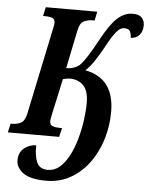

<svg xmlns="http://www.w3.org/2000/svg" viewBox="-82 -770 828 1071"><g transform="rotate(5 332.5 -235.0)"><path d="M217 250Q128 250 88 220.5Q48 191 48 150Q48 106 78 82Q108 58 145 58Q143 114 158.5 151.5Q174 189 221 189Q258 189 287.5 163.5Q317 138 339 95.5Q361 53 375.5 1.5Q390 -50 397.5 -103Q405 -156 405 -201Q405 -270 375.5 -299.5Q346 -329 300 -329Q290 -329 281 -327Q272 -325 261 -323L217 -121Q211 -93 211 -84Q211 -62 227.5 -56Q244 -50 269 -50H280L268 0H-19L-8 -50H3Q28 -50 49.5 -61Q71 -72 80 -113L182 -600Q187 -620 187 -630Q187 -652 171.5 -658Q156 -664 130 -664H120L131 -714H419L409 -664H398Q371 -664 348.5 -653Q326 -642 318 -600L274 -386Q298 -385 320 -393.5Q342 -402 355 -417Q369 -432 391 -466.5Q413 -501 444 -558Q491 -646 531 -683Q571 -720 618 -720Q653 -720 668.5 -703.5Q684 -687 684 -661Q684 -626 665.5 -606Q647 -586 618 -585Q618 -602 611.5 -618Q605 -634 584 -635Q559 -640 534 -610Q509 -580 481 -526Q449 -468 425 -433.5Q401 -399 381 -383Q545 -352 545 -164Q545 -85 522.5 -11Q500 63 457 122Q414 181 353.5 215.5Q293 250 217 250Z"/></g></svg>

Font: Noto Serif ExtraCondensed
Style: Bold Italic
Weight: 700
Width: 2
Italic angle: -12°
Designer: Monotype Design Team
Foundry: Monotype Imaging Inc.
Version: Version 2.013; ttfautohint (v1.8.4.7-5d5b)